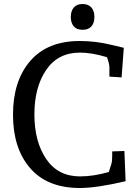

<svg xmlns="http://www.w3.org/2000/svg" viewBox="-20 -925 683 960"><path d="M602 -170 608 -19Q464 15 379 15Q217 15 131 -84Q45 -183 45 -351.5Q45 -520 131 -620Q217 -720 379 -720Q460 -720 540 -700Q590 -688 599 -686L588 -538L527 -542V-589Q527 -605 515 -639Q439 -662 380 -662Q270 -662 211 -575.5Q152 -489 152 -353Q152 -217 211 -130Q270 -43 380 -43Q448 -43 524 -65Q539 -108 540 -121.5Q541 -135 541 -148V-168ZM334 -840Q334 -870 349 -887.5Q364 -905 392.5 -905Q421 -905 436.5 -888Q452 -871 452 -840.5Q452 -810 437 -793Q422 -776 393 -776Q364 -776 349 -793Q334 -810 334 -840Z"/></svg>

Font: Andada
Style: Regular
Weight: 400
Designer: Carolina Giovagnoli
Foundry: Carolina Giovagnoli
Version: Version 1.002